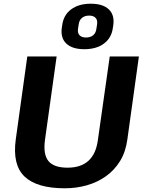

<svg xmlns="http://www.w3.org/2000/svg" viewBox="-20 -1004 776 1034"><path d="M329 10Q179 10 112.5 -53Q46 -116 65 -254L127 -700H285L222 -249Q212 -172 241 -136.5Q270 -101 344 -101Q487 -101 507 -249L571 -700H728L666 -254Q657 -186 626.5 -136.5Q596 -87 550 -54.5Q504 -22 447.5 -6Q391 10 329 10ZM434 -739Q369 -739 337 -769.5Q305 -800 313 -855L315 -868Q322 -923 363 -953.5Q404 -984 469 -984Q534 -984 566 -953.5Q598 -923 590 -868L588 -855Q581 -800 540 -769.5Q499 -739 434 -739ZM443 -802Q467 -802 481.5 -814Q496 -826 499 -848L503 -874Q506 -896 494.5 -908Q483 -920 460 -920Q437 -920 422 -908Q407 -896 404 -874L400 -848Q397 -826 408.5 -814Q420 -802 443 -802Z"/></svg>

Font: Pathway Extreme 28pt
Style: Bold Italic
Weight: 700
Italic angle: -8°
Designer: Eduardo Rodriguez Tunni
Foundry: Eduardo Rodriguez Tunni
Version: Version 1.001;gftools[0.9.26]